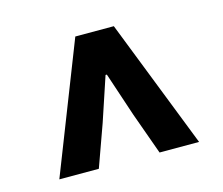

<svg xmlns="http://www.w3.org/2000/svg" viewBox="-67 -756 661 568"><g transform="rotate(-15 264.0 -472.0)"><path d="M50 -274 205 -670H323L478 -274H357L311 -402L266 -537H262L217 -402L171 -274Z"/></g></svg>

Font: TypoPRO Source Sans Pro
Style: Bold
Weight: 700
Designer: Paul D. Hunt
Foundry: Adobe Systems Incorporated
Version: Version 2.020;PS 2.000;hotconv 1.0.86;makeotf.lib2.5.63406